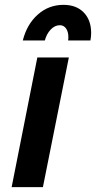

<svg xmlns="http://www.w3.org/2000/svg" viewBox="-20 -772 396 792"><path d="M264 -535 157 0H28L134 -535ZM262 -619Q262 -641 252.5 -654.5Q243 -668 227 -668Q206 -668 189 -650Q172 -632 165 -605H74Q91 -672 136 -712Q181 -752 242 -752Q295 -752 325.5 -720.5Q356 -689 356 -636Q356 -622 353 -605H261Q262 -610 262 -619Z"/></svg>

Font: Gontserrat Medium
Style: Italic
Weight: 500
Italic angle: -11.3°
Designer: Julieta Ulanovsky
Foundry: Julieta Ulanovsky
Version: Version 6.001